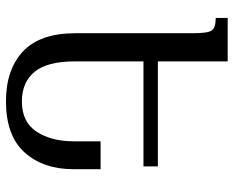

<svg xmlns="http://www.w3.org/2000/svg" viewBox="-88 -666 764 627"><g transform="rotate(90 293.5 -352.0)"><path d="M310 10Q207 10 147.5 -45.5Q88 -101 88 -217V-600Q88 -649 79 -662Q70 -675 38 -675V-714H180V-486H523V-439H180V-214Q180 -125 214 -83.5Q248 -42 311 -42Q378 -42 409.5 -90Q441 -138 441 -212V-299H532V-210Q532 -112 477.5 -51Q423 10 310 10Z"/></g></svg>

Font: Noto Serif Armenian Condensed Medium
Style: Regular
Weight: 500
Width: 3
Designer: Monotype Design Team
Foundry: Monotype Imaging Inc.
Version: Version 2.008; ttfautohint (v1.8.4.7-5d5b)